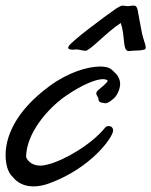

<svg xmlns="http://www.w3.org/2000/svg" viewBox="-70 -649 539 684"><path d="M106 4C256 -51 333 -161 333 -184C333 -195 325 -200 317 -200C312 -200 308 -198 305 -195C257 -135 160 -78 100 -63C91 -61 82 -59 74 -59C50 -59 31 -70 23 -89C23 -173 99 -262 164 -307C222 -347 271 -367 297 -367C305 -367 311 -365 314 -361C307 -349 291 -338 281 -329C275 -324 273 -320 273 -316C273 -309 281 -303 281 -294C281 -281 302 -283 305 -281C312 -281 323 -287 335 -298C347 -308 358 -331 358 -351C358 -363 351 -381 339 -390C336 -394 330 -399 324 -404C316 -409 303 -412 287 -412C242 -412 172 -391 106 -342C-18 -251 -50 -159 -50 -97C-50 -69 -44 -46 -36 -33C-33 -27 -28 -22 -24 -18C-9 1 15 15 49 15C66 15 85 12 106 4ZM343 -618C304 -591 180 -499 174 -483C173 -482 173 -480 173 -479C173 -473 182 -472 190 -472C194 -472 199 -473 203 -473C205 -473 209 -472 211 -472C215 -471 229 -468 234 -468C251 -468 309 -534 360 -567C377 -521 365 -467 389 -467C398 -468 408 -469 419 -469C426 -469 447 -471 448 -475C449 -477 449 -479 449 -481C449 -492 440 -507 434 -540C418 -622 422 -616 414 -627C413 -629 403 -629 402 -629C400 -629 388 -627 386 -627C383 -627 369 -629 366 -629C360 -629 350 -622 343 -618Z"/></svg>

Font: Oregano
Style: Italic
Weight: 400
Italic angle: -12°
Designer: Astigmatic (AOETI)
Foundry: Astigmatic (AOETI)
Version: Version 1.000